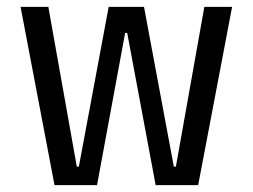

<svg xmlns="http://www.w3.org/2000/svg" viewBox="-20 -540 737 560"><path d="M558 0H434L351 -444H345L263 0H139L40 -520H121L204 -54H210L297 -520H400L487 -54H493L576 -520H657Z"/></svg>

Font: Strait
Style: Regular
Weight: 400
Width: 3
Designer: Eduardo Rodriguez Tunni
Foundry: Eduardo Rodriguez Tunni
Version: Version 1.001